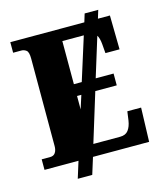

<svg xmlns="http://www.w3.org/2000/svg" viewBox="-124 -852 882 1037"><g transform="rotate(-15 317.0 -333.5)"><path d="M20 0V-59H68Q87 -59 96.5 -73Q106 -87 106 -110V-599Q106 -636 93.5 -645.5Q81 -655 66 -655H20V-714H434L448 -760H524L510 -714H577L580 -524H501L497 -574Q494 -610 483 -626L415 -406H515V-340H395L311 -67H461Q492 -67 507 -87Q522 -107 527 -140L534 -190H611L605 0H291L262 93H181L210 0ZM293 -406H337L413 -647H293ZM293 -340V-265L317 -340Z"/></g></svg>

Font: Noto Serif SemiCondensed Black
Style: Regular
Weight: 900
Width: 4
Designer: Monotype Design Team
Foundry: Monotype Imaging Inc.
Version: Version 2.014; ttfautohint (v1.8.4.7-5d5b)